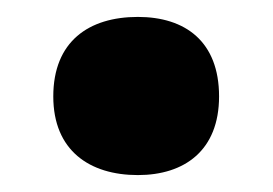

<svg xmlns="http://www.w3.org/2000/svg" viewBox="-20 -467 323 227"><path d="M43 -353C43 -289 86 -260 143 -260C198 -260 239 -289 239 -353C239 -418 199 -447 143 -447C85 -447 43 -418 43 -353Z"/></svg>

Font: Noto Sans Sinhala SemiCondensed Black
Style: Regular
Weight: 900
Width: 4
Designer: Jelle Bosma - Monotype Design Team
Foundry: Monotype Imaging Inc.
Version: Version 2.006